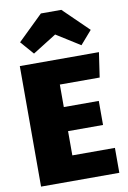

<svg xmlns="http://www.w3.org/2000/svg" viewBox="-103 -1031 727 1092"><g transform="rotate(-10 260.0 -485.0)"><path d="M495 0H43V-696H500L479 -553H249V-423H451V-284H249V-144H495ZM409 -752 272 -838 135 -752 68 -829 213 -970H331L476 -829Z"/></g></svg>

Font: Trujillo Black
Style: Regular
Weight: 900
Designer: Fira Sans original fonts by bBox Type GmbH, Carrois Corporate GbR, & Edenspiekermann AG / Changes by Cristiano Sobral
Foundry: Fira Sans original fonts by bBox Type GmbH, Carrois Corporate GbR, & Edenspiekermann AG / Changes by Cristiano Sobral
Version: Version 4.301;July 28, 2020;FontCreator 13.0.0.2655 64-bit